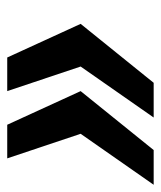

<svg xmlns="http://www.w3.org/2000/svg" viewBox="23 -590 445 531"><g transform="rotate(90 245.5 -324.5)"><path d="M139 -122 46 -325 209 -527H305L164 -325L232 -122ZM325 -122 232 -325 395 -527H491L350 -325L418 -122Z"/></g></svg>

Font: Archivo Condensed
Style: Bold Italic
Weight: 700
Width: 3
Italic angle: -10°
Designer: Hector Gatti
Foundry: Omnibus-Type
Version: Version 2.001